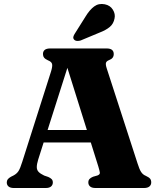

<svg xmlns="http://www.w3.org/2000/svg" viewBox="-20 -943 800 963"><path d="M176 -291H469L470.5 -228.5H173.5ZM245 -28Q245 -15.5 236.2 -7.8Q227.5 0 209 0H50Q32 0 23 -7.5Q14 -15 14 -28Q14 -37 18.8 -43.5Q23.5 -50 35 -56.5L48 -63Q64 -71.5 72.8 -85Q81.5 -98.5 92 -132.5L236 -584.5Q244 -610.5 241.2 -622Q238.5 -633.5 220.5 -640.5Q207 -646.5 201.2 -654Q195.5 -661.5 195.5 -672Q195.5 -685.5 204.5 -692.8Q213.5 -700 232 -700H514.5Q533 -700 541.8 -692.8Q550.5 -685.5 550.5 -672Q550.5 -661 544.8 -653.5Q539 -646 527 -641.5Q514 -636.5 511.5 -627.8Q509 -619 515.5 -599.5L670 -123Q679 -94 687.8 -80.5Q696.5 -67 711.5 -61Q727.5 -53.5 733 -46.5Q738.5 -39.5 738.5 -28Q738.5 -15.5 729.5 -7.8Q720.5 0 702 0H459.5Q440.5 0 431.8 -7.8Q423 -15.5 423 -28Q423 -38.5 428.8 -45Q434.5 -51.5 446.5 -56.5L469 -63Q482 -68 480.8 -77.5Q479.5 -87 473 -108.5L310.5 -626.5L329.5 -639L171.5 -142.5Q164.5 -119.5 164.5 -105Q164.5 -90.5 173.5 -81Q182.5 -71.5 201.5 -62.5L222 -55.5Q232.5 -51 238.8 -44.8Q245 -38.5 245 -28ZM410 -861.5Q429.5 -893.5 452.2 -910.5Q475 -927.5 505.5 -921.5Q533 -916 546.2 -894.2Q559.5 -872.5 554.5 -850.5Q549.5 -823.5 530.2 -807.5Q511 -791.5 478 -779L384.5 -740Q375.5 -737 366.2 -737.8Q357 -738.5 351.5 -744.5Q346 -751 348 -758.8Q350 -766.5 355 -774Z"/></svg>

Font: Fraunces
Style: Bold
Weight: 700
Version: Version 1.000;[b76b70a41]